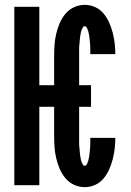

<svg xmlns="http://www.w3.org/2000/svg" viewBox="-20 -763 540 791"><path d="M329 8Q306 8 284.5 -2Q263 -12 248.5 -30Q234 -48 225 -69.5Q216 -91 211 -113.5Q206 -136 204.5 -159Q203 -182 203 -205V-323H142V0H39V-735H142V-412H203V-530Q203 -553 204.5 -576Q206 -599 211 -621.5Q216 -644 225 -665.5Q234 -687 248.5 -705Q263 -723 284.5 -733Q306 -743 329 -743Q352 -743 372.5 -733.5Q393 -724 407 -707Q421 -690 430 -669.5Q439 -649 444.5 -627.5Q450 -606 452.5 -584Q455 -562 455 -540H352Q352 -546 352 -552Q352 -558 352 -564Q352 -570 351.5 -576Q351 -582 350.5 -588Q350 -594 349.5 -600Q349 -606 348 -612Q347 -618 346 -624Q345 -630 343 -636Q341 -642 338 -648.5Q335 -655 329 -655Q324 -655 321 -649.5Q318 -644 316 -639Q314 -634 313 -628.5Q312 -623 311 -617.5Q310 -612 309.5 -606.5Q309 -601 308.5 -595.5Q308 -590 307.5 -584.5Q307 -579 306.5 -573.5Q306 -568 306 -562.5Q306 -557 306 -551.5Q306 -546 306 -540.5Q306 -535 306 -530V-412H355V-323H306V-205Q306 -200 306 -194.5Q306 -189 306 -183.5Q306 -178 306 -172.5Q306 -167 306.5 -161.5Q307 -156 307.5 -150.5Q308 -145 308.5 -139.5Q309 -134 309.5 -128.5Q310 -123 311 -117.5Q312 -112 313 -106.5Q314 -101 316 -96Q318 -91 321 -85.5Q324 -80 329 -80Q335 -80 338 -86.5Q341 -93 343 -99Q345 -105 346 -111Q347 -117 348 -123Q349 -129 349.5 -135Q350 -141 350.5 -147Q351 -153 351.5 -159Q352 -165 352 -171Q352 -177 352 -183Q352 -189 352 -195H455Q455 -173 452.5 -151Q450 -129 444.5 -107.5Q439 -86 430 -65.5Q421 -45 407 -28Q393 -11 372.5 -1.5Q352 8 329 8Z"/></svg>

Font: Iosevka SS04
Style: Bold
Weight: 700
Monospace: yes
Designer: Belleve Invis
Foundry: Belleve Invis
Version: Version 19.0.0; ttfautohint (v1.8.4)